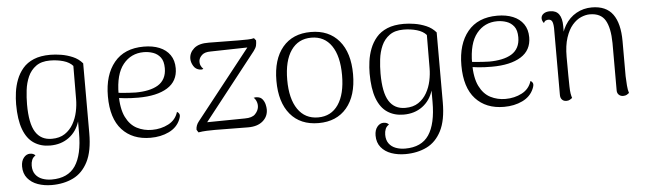

<svg xmlns="http://www.w3.org/2000/svg" viewBox="-48 -697 3760 1113"><g transform="rotate(-5 1832.5 -140.5)"><path d="M214 236Q170 236 133 223Q96 210 73.5 182.5Q51 155 51 114Q51 82 66.5 63Q82 44 103 44Q124 44 134 57Q119 66 113 81Q107 96 107 114Q107 145 121.5 165Q136 185 161 194.5Q186 204 216 204Q311 204 354 140Q397 76 397 -52Q397 -66 397 -83.5Q397 -101 397 -118Q379 -60 333.5 -26.5Q288 7 224 7Q170 7 130 -19.5Q90 -46 69 -102.5Q48 -159 48 -248Q48 -281 53 -318Q58 -355 71.5 -390.5Q85 -426 109.5 -455Q134 -484 173.5 -500.5Q213 -517 270 -517Q299 -517 333 -511.5Q367 -506 400 -492Q433 -478 456 -451V-45Q456 60 424.5 121.5Q393 183 338.5 209.5Q284 236 214 236ZM237 -31Q283 -31 313.5 -51.5Q344 -72 362.5 -104.5Q381 -137 389 -175Q397 -213 397 -248L398 -441Q379 -463 343 -473.5Q307 -484 265 -484Q215 -484 184 -461.5Q153 -439 137 -403Q121 -367 116 -324.5Q111 -282 111 -242Q111 -131 142.5 -81Q174 -31 237 -31Z M808 13Q703 13 642.5 -53Q582 -119 582 -248Q582 -372 641.5 -444.5Q701 -517 814 -517Q866 -517 905 -501Q944 -485 966 -453.5Q988 -422 988 -376Q988 -301 927 -263Q866 -225 757 -225Q714 -225 679 -228.5Q644 -232 609 -239L610 -268Q637 -263 674 -260Q711 -257 744 -256Q784 -256 817.5 -263Q851 -270 875 -284.5Q899 -299 912 -323.5Q925 -348 925 -382Q925 -423 908 -445Q891 -467 865 -476Q839 -485 811 -485Q737 -485 691 -428Q645 -371 645 -255Q645 -170 669 -121.5Q693 -73 733 -52.5Q773 -32 820 -32Q873 -32 916 -54.5Q959 -77 973 -123Q982 -119 986.5 -109Q991 -99 981 -76Q962 -32 915 -9.5Q868 13 808 13Z M1087 6 1077 -10Q1077 -23 1081.5 -35Q1086 -47 1095 -58L1421 -471L1431 -460L1198 -455Q1164 -455 1148 -440.5Q1132 -426 1129 -409Q1127 -393 1132 -380.5Q1137 -368 1147 -359Q1143 -356 1138 -355.5Q1133 -355 1127 -356Q1102 -360 1089.5 -381.5Q1077 -403 1077 -423Q1077 -458 1105.5 -483Q1134 -508 1192 -507L1362 -505Q1395 -505 1418 -505.5Q1441 -506 1455 -510L1466 -496Q1466 -480 1463 -466.5Q1460 -453 1447 -436L1131 -34L1121 -48L1362 -51Q1404 -51 1422 -69.5Q1440 -88 1443 -110Q1445 -127 1439 -142.5Q1433 -158 1423 -166Q1436 -169 1445 -167Q1464 -165 1474.5 -151.5Q1485 -138 1489 -121.5Q1493 -105 1493 -92Q1493 -51 1462 -24.5Q1431 2 1377 2L1183 0Q1161 0 1135.5 1Q1110 2 1087 6Z M1786 13Q1680 13 1621.5 -57Q1563 -127 1563 -252Q1563 -377 1621.5 -447Q1680 -517 1786 -517Q1891 -517 1950 -447Q2009 -377 2009 -252Q2009 -127 1950 -57Q1891 13 1786 13ZM1786 -20Q1862 -20 1903.5 -81Q1945 -142 1945 -252Q1945 -363 1903.5 -423.5Q1862 -484 1786 -484Q1710 -484 1668 -423.5Q1626 -363 1626 -252Q1626 -142 1668 -81Q1710 -20 1786 -20Z M2271 236Q2227 236 2190 223Q2153 210 2130.5 182.5Q2108 155 2108 114Q2108 82 2123.5 63Q2139 44 2160 44Q2181 44 2191 57Q2176 66 2170 81Q2164 96 2164 114Q2164 145 2178.5 165Q2193 185 2218 194.5Q2243 204 2273 204Q2368 204 2411 140Q2454 76 2454 -52Q2454 -66 2454 -83.5Q2454 -101 2454 -118Q2436 -60 2390.5 -26.5Q2345 7 2281 7Q2227 7 2187 -19.5Q2147 -46 2126 -102.5Q2105 -159 2105 -248Q2105 -281 2110 -318Q2115 -355 2128.5 -390.5Q2142 -426 2166.5 -455Q2191 -484 2230.5 -500.5Q2270 -517 2327 -517Q2356 -517 2390 -511.5Q2424 -506 2457 -492Q2490 -478 2513 -451V-45Q2513 60 2481.5 121.5Q2450 183 2395.5 209.5Q2341 236 2271 236ZM2294 -31Q2340 -31 2370.5 -51.5Q2401 -72 2419.5 -104.5Q2438 -137 2446 -175Q2454 -213 2454 -248L2455 -441Q2436 -463 2400 -473.5Q2364 -484 2322 -484Q2272 -484 2241 -461.5Q2210 -439 2194 -403Q2178 -367 2173 -324.5Q2168 -282 2168 -242Q2168 -131 2199.5 -81Q2231 -31 2294 -31Z M2865 13Q2760 13 2699.5 -53Q2639 -119 2639 -248Q2639 -372 2698.5 -444.5Q2758 -517 2871 -517Q2923 -517 2962 -501Q3001 -485 3023 -453.5Q3045 -422 3045 -376Q3045 -301 2984 -263Q2923 -225 2814 -225Q2771 -225 2736 -228.5Q2701 -232 2666 -239L2667 -268Q2694 -263 2731 -260Q2768 -257 2801 -256Q2841 -256 2874.5 -263Q2908 -270 2932 -284.5Q2956 -299 2969 -323.5Q2982 -348 2982 -382Q2982 -423 2965 -445Q2948 -467 2922 -476Q2896 -485 2868 -485Q2794 -485 2748 -428Q2702 -371 2702 -255Q2702 -170 2726 -121.5Q2750 -73 2790 -52.5Q2830 -32 2877 -32Q2930 -32 2973 -54.5Q3016 -77 3030 -123Q3039 -119 3043.5 -109Q3048 -99 3038 -76Q3019 -32 2972 -9.5Q2925 13 2865 13Z M3228 10Q3212 10 3202.5 0Q3193 -10 3193 -27V-417Q3192 -445 3185.5 -456.5Q3179 -468 3164 -468Q3158 -468 3150 -465Q3142 -462 3137 -451Q3126 -465 3126 -479Q3126 -495 3140 -505.5Q3154 -516 3178 -516Q3213 -516 3230 -492.5Q3247 -469 3247 -423V-339L3233 -325Q3238 -385 3264 -428Q3290 -471 3331 -494Q3372 -517 3421 -517Q3504 -517 3543 -463.5Q3582 -410 3582 -306V-103Q3583 -75 3585 -48.5Q3587 -22 3593 -4Q3587 1 3579 5.5Q3571 10 3558 10Q3543 10 3533 0.5Q3523 -9 3523 -25V-301Q3522 -389 3496 -433.5Q3470 -478 3406 -478Q3382 -478 3355 -466.5Q3328 -455 3304.5 -428Q3281 -401 3266 -355.5Q3251 -310 3251 -244Q3251 -179 3251.5 -138Q3252 -97 3252.5 -71.5Q3253 -46 3255.5 -31Q3258 -16 3262 -4Q3257 0 3248.5 5Q3240 10 3228 10Z"/></g></svg>

Font: Arima Light
Style: Regular
Weight: 300
Designer: Joana Correia and Natanael Gama
Foundry: NDISCOVER
Version: Version 1.101;gftools[0.9.23]